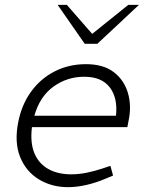

<svg xmlns="http://www.w3.org/2000/svg" viewBox="-20 -766 594 793"><path d="M261 7Q193 7 140 -25.5Q87 -58 63 -118Q39 -178 55 -260Q69 -333 108 -387Q147 -441 205.5 -471Q264 -501 335 -501Q407 -501 450 -468Q493 -435 508.5 -381.5Q524 -328 511 -267L506 -241H112Q104 -177 122 -133.5Q140 -90 179.5 -68Q219 -46 274 -46Q305 -46 337.5 -52.5Q370 -59 403 -70L436 -81L447 -41L416 -28Q379 -12 338.5 -2.5Q298 7 261 7ZM122 -288H459Q467 -361 433.5 -405Q400 -449 328 -449Q257 -449 200.5 -408Q144 -367 122 -288ZM330 -585 352 -619 510 -746H554L382 -585ZM330 -585 218 -746H256L373 -612L382 -585Z"/></svg>

Font: REM ExtraLight
Style: Italic
Weight: 250
Italic angle: -11°
Designer: Octavio Pardo
Foundry: Ashler Design
Version: Version 1.005;gftools[0.9.28]